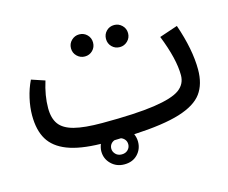

<svg xmlns="http://www.w3.org/2000/svg" viewBox="-91 -618 1038 874"><g transform="rotate(-15 428.0 -180.5)"><path d="M295 -441Q295 -463 310.5 -478Q326 -493 347 -493Q369 -493 384 -478Q399 -463 399 -441Q399 -419 384 -404Q369 -389 347 -389Q326 -389 310.5 -404Q295 -419 295 -441ZM460 -441Q460 -463 475 -478Q490 -493 512 -493Q533 -493 548.5 -478Q564 -463 564 -441Q564 -419 548.5 -404Q533 -389 512 -389Q490 -389 475 -404Q460 -419 460 -441ZM472 11Q480 29 480 48Q480 83 456.5 107.5Q433 132 394 132Q357 132 332 107.5Q307 83 307 48Q307 32 314 14Q216 12 157 -11Q98 -34 71.5 -78Q45 -122 45 -192Q45 -230 54.5 -272Q64 -314 82 -351L145 -330Q124 -264 124 -205Q124 -157 144.5 -129Q165 -101 213 -88.5Q261 -76 345 -76Q504 -76 591.5 -89Q679 -102 713 -127Q747 -152 747 -194Q747 -270 701 -386L787 -415Q829 -293 829 -199Q829 -130 797.5 -87Q766 -44 688.5 -20Q611 4 472 11ZM409 13 378 14Q367 18 360.5 27Q354 36 354 48Q354 62 365 73.5Q376 85 394 85Q412 85 423 74Q434 63 434 48Q434 35 427 26Q420 17 409 13Z"/></g></svg>

Font: Fira GO
Style: Regular
Weight: 400
Designer: Carrois Corporate
Foundry: Carrois Corporate GbR
Version: Version 0.300